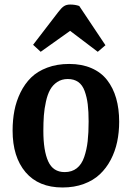

<svg xmlns="http://www.w3.org/2000/svg" viewBox="-20 -807 579 841"><path d="M441.9 -608.9 408.2 -580.1 287.1 -671.9 158.2 -580.1 125 -610.8 234.9 -753.9Q248.5 -772 259.5 -779.5Q270.5 -787.1 287.1 -787.1Q309.1 -787.1 327.1 -780.8ZM35.2 -234.9Q35.2 -281.7 43.2 -323Q51.3 -364.3 69.8 -402.1Q88.4 -439.9 116.2 -467.3Q144 -494.6 186.8 -510.7Q229.5 -526.9 283.2 -526.9Q338.4 -526.9 380.6 -508.5Q422.9 -490.2 449.2 -456.3Q475.6 -422.4 488.8 -376.5Q502 -330.6 502 -273.9Q502 -227.5 493.2 -185.8Q484.4 -144 465.1 -107.2Q445.8 -70.3 417.2 -43.5Q388.7 -16.6 346.9 -1.2Q305.2 14.2 253.9 14.2Q148.9 14.2 92 -52.7Q35.2 -119.6 35.2 -234.9ZM263.2 -53.2Q294.9 -53.2 316.4 -70.1Q337.9 -86.9 348.9 -119.4Q359.9 -151.9 364 -188.5Q368.2 -225.1 368.2 -274.9Q368.2 -318.8 364.3 -350.3Q360.4 -381.8 350.8 -408.2Q341.3 -434.6 322.8 -447.8Q304.2 -460.9 276.9 -460.9Q250.5 -460.9 230.7 -447.8Q210.9 -434.6 199.5 -413.8Q188 -393.1 181.2 -361.8Q174.3 -330.6 172.1 -300.8Q169.9 -271 169.9 -233.9Q169.9 -147 191.2 -100.1Q212.4 -53.2 263.2 -53.2Z"/></svg>

Font: Literata Book
Style: Bold Italic
Weight: 700
Italic angle: -3°
Designer: Latin by Veronika Burian and Jose Scaglione. Greek by Irene Vlachou. Cyrillic by Vera Evstafieva
Foundry: TypeTogether
Version: Version 1.003;PS 001.003;hotconv 1.0.88;makeotf.lib2.5.64775